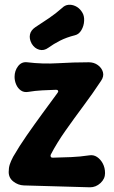

<svg xmlns="http://www.w3.org/2000/svg" viewBox="-20 -781 484 817"><path d="M196 -123Q194 -118 196 -114Q198 -110 204 -110Q245 -111 282.5 -112.5Q320 -114 360 -120Q378 -123 393 -113Q408 -103 417.5 -85Q427 -67 427 -44Q427 -20 407.5 -2Q388 16 363 16L81 8Q57 7 37 -8.5Q17 -24 17 -49Q17 -67 21.5 -81Q26 -95 36 -114Q62 -159 94 -205Q126 -251 160 -297.5Q194 -344 225 -386Q229 -391 227 -395Q225 -399 219 -399Q189 -398 159.5 -396.5Q130 -395 100 -390Q82 -387 69 -396Q56 -405 49 -421Q42 -437 42 -454Q42 -480 57 -499.5Q72 -519 96 -516Q161 -508 227 -512Q293 -516 358 -516Q380 -516 396.5 -504Q413 -492 418 -474Q423 -456 410 -437Q375 -384 335.5 -331Q296 -278 259 -225.5Q222 -173 196 -123ZM186 -578Q167 -564 147 -569.5Q127 -575 115 -595L114 -597Q104 -616 107.5 -634Q111 -652 130 -665Q159 -684 188 -703.5Q217 -723 244 -747Q256 -759 271 -760.5Q286 -762 301 -755Q316 -748 326 -734L330 -728Q339 -714 338 -692.5Q337 -671 326.5 -653Q316 -635 299 -631Q263 -622 235.5 -608Q208 -594 186 -578Z"/></svg>

Font: Winky Sans SemiBold
Style: Regular
Weight: 600
Designer: Simon Atzbach
Foundry: typofactur
Version: Version 1.205